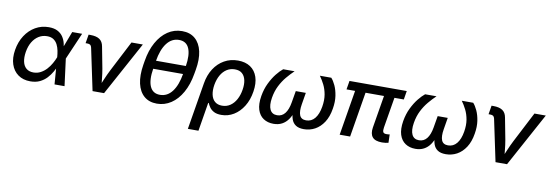

<svg xmlns="http://www.w3.org/2000/svg" viewBox="-65 -1218 5461 1901"><g transform="rotate(10 2666.0 -267.5)"><path d="M245.6 11.7Q172.9 11.7 122.8 -24.2Q72.8 -60.1 51.8 -123.3Q30.8 -186.5 44.4 -268.6Q58.1 -352.1 99.1 -415Q140.1 -478 200.9 -513.2Q261.7 -548.3 335 -548.3Q389.2 -548.3 423.8 -530Q458.5 -511.7 478.3 -482.2Q498 -452.6 506.6 -418.2Q515.1 -383.8 516.6 -351.6H552.2L553.7 -272.9L588.9 0H488.3L467.3 -272Q465.3 -302.2 459 -334.7Q452.6 -367.2 438.5 -395Q424.3 -422.9 399.2 -440.2Q374 -457.5 333.5 -457.5Q288.1 -457.5 250.5 -434.3Q212.9 -411.1 187.5 -368.9Q162.1 -326.7 152.3 -267.6Q143.1 -210.4 152.6 -168.2Q162.1 -126 189.7 -103Q217.3 -80.1 261.2 -80.1Q300.8 -80.1 333.7 -97.9Q366.7 -115.7 392.6 -144Q418.5 -172.4 437 -205.6Q455.6 -238.8 467.3 -269L570.8 -541H670.4L552.7 -269L525.9 -192.4H493.2Q479 -160.2 459 -124.8Q439 -89.4 410.2 -58.3Q381.3 -27.3 341.1 -7.8Q300.8 11.7 245.6 11.7Z M870.6 0 781.7 -421.4Q777.8 -439.9 767.8 -447.8Q757.8 -455.6 736.8 -455.6H720.2L734.9 -543.9H753.4Q813 -543.9 845.5 -522Q877.9 -500 886.2 -452.1L927.7 -235.4Q936.5 -185.5 941.2 -135.7Q945.8 -85.9 951.2 -38.1H920.9Q942.4 -86.9 962.9 -136.2Q983.4 -185.5 1008.8 -235.4L1166.5 -541H1280.8L986.3 0Z M1518.1 11.7Q1439.5 11.7 1389.2 -31.7Q1338.9 -75.2 1320.8 -154.8Q1302.7 -234.4 1320.3 -343.3L1327.1 -384.3Q1344.7 -492.7 1388.9 -572.3Q1433.1 -651.9 1497.8 -695.6Q1562.5 -739.3 1642.6 -739.3Q1722.2 -739.3 1772.9 -695.6Q1823.7 -651.9 1841.6 -572.3Q1859.4 -492.7 1840.3 -384.3L1833 -343.3Q1814.5 -233.4 1769.5 -153.6Q1724.6 -73.7 1659.9 -31Q1595.2 11.7 1518.1 11.7ZM1533.2 -79.6Q1606.9 -79.6 1655.8 -143.8Q1704.6 -208 1724.1 -325.7L1736.8 -401.9Q1755.9 -519.5 1728.3 -583.7Q1700.7 -647.9 1627 -647.9Q1553.7 -647.9 1504.6 -583.7Q1455.6 -519.5 1436.5 -401.9L1423.8 -325.7Q1404.3 -206.5 1432.6 -143.1Q1460.9 -79.6 1533.2 -79.6ZM1398.9 -322.3 1412.6 -405.3H1763.2L1749.5 -322.3Z M1864.7 204.1 1942.9 -267.1Q1957 -352.5 1997.6 -415.5Q2038.1 -478.5 2099.6 -513.4Q2161.1 -548.3 2237.3 -548.3Q2312 -548.3 2362.1 -514.9Q2412.1 -481.4 2432.9 -419.4Q2453.6 -357.4 2439.9 -272Q2426.3 -185.5 2386.7 -122.1Q2347.2 -58.6 2290 -23.9Q2232.9 10.7 2166.5 10.7Q2119.6 10.7 2091.1 -4.6Q2062.5 -20 2047.4 -42Q2032.2 -64 2023.9 -84H2018.6L1971.2 204.1ZM2157.2 -80.6Q2203.6 -80.6 2239.5 -105Q2275.4 -129.4 2298.8 -172.6Q2322.3 -215.8 2331.1 -271Q2340.3 -325.2 2331.3 -367.2Q2322.3 -409.2 2295.4 -433.1Q2268.6 -457 2221.7 -457Q2176.3 -457 2140.4 -433.8Q2104.5 -410.6 2080.8 -368.9Q2057.1 -327.1 2047.4 -271Q2038.1 -214.4 2047.6 -171.1Q2057.1 -127.9 2085 -104.2Q2112.8 -80.6 2157.2 -80.6Z M2689.5 7.8Q2630.9 7.8 2588.6 -20.3Q2546.4 -48.3 2528.6 -103.8Q2510.7 -159.2 2524.4 -242.2Q2536.6 -314.5 2565.2 -373.3Q2593.8 -432.1 2627.9 -474.9Q2662.1 -517.6 2691.9 -541H2806.6Q2769 -505.4 2732.9 -462.2Q2696.8 -418.9 2669.7 -365.2Q2642.6 -311.5 2631.3 -243.7Q2618.7 -165.5 2639.2 -123.8Q2659.7 -82 2710.4 -82Q2759.3 -82 2789.6 -120.6Q2819.8 -159.2 2832 -231.9L2852.1 -349.6H2953.1L2933.6 -231.9Q2921.4 -159.2 2937 -120.6Q2952.6 -82 3002.4 -82Q3055.7 -82 3090.1 -124.3Q3124.5 -166.5 3137.2 -243.7Q3148.4 -310.5 3139.2 -364.5Q3129.9 -418.5 3108.2 -461.9Q3086.4 -505.4 3060.5 -541H3175.3Q3197.8 -516.6 3217.8 -473.6Q3237.8 -430.7 3246.8 -372.1Q3255.9 -313.5 3243.7 -242.2Q3230.5 -159.2 3194.1 -103.5Q3157.7 -47.9 3106.4 -20Q3055.2 7.8 2995.1 7.8Q2943.4 7.8 2913.6 -12.2Q2883.8 -32.2 2871.3 -67.9Q2858.9 -103.5 2858.9 -149.4H2876.5Q2861.3 -102.1 2836.4 -66.7Q2811.5 -31.2 2775.1 -11.7Q2738.8 7.8 2689.5 7.8Z M3780.8 2.9Q3710.9 2.9 3683.6 -30.3Q3656.2 -63.5 3666.5 -127.4L3730.5 -512.7H3835.4L3774.4 -146.5Q3769 -113.8 3776.4 -99.9Q3783.7 -85.9 3810.1 -85.9Q3822.3 -85.9 3829.3 -86.7Q3836.4 -87.4 3842.3 -88.9L3844.7 -4.9Q3834 -2 3816.9 0.5Q3799.8 2.9 3780.8 2.9ZM3355 0 3439.9 -512.7H3544.9L3460 0ZM3343.8 -453.6 3358.4 -541H3934.1L3919.9 -453.6Z M4116.2 7.8Q4057.6 7.8 4015.4 -20.3Q3973.1 -48.3 3955.3 -103.8Q3937.5 -159.2 3951.2 -242.2Q3963.4 -314.5 3991.9 -373.3Q4020.5 -432.1 4054.7 -474.9Q4088.9 -517.6 4118.7 -541H4233.4Q4195.8 -505.4 4159.7 -462.2Q4123.5 -418.9 4096.4 -365.2Q4069.3 -311.5 4058.1 -243.7Q4045.4 -165.5 4065.9 -123.8Q4086.4 -82 4137.2 -82Q4186 -82 4216.3 -120.6Q4246.6 -159.2 4258.8 -231.9L4278.8 -349.6H4379.9L4360.4 -231.9Q4348.1 -159.2 4363.8 -120.6Q4379.4 -82 4429.2 -82Q4482.4 -82 4516.8 -124.3Q4551.3 -166.5 4564 -243.7Q4575.2 -310.5 4565.9 -364.5Q4556.6 -418.5 4534.9 -461.9Q4513.2 -505.4 4487.3 -541H4602.1Q4624.5 -516.6 4644.5 -473.6Q4664.6 -430.7 4673.6 -372.1Q4682.6 -313.5 4670.4 -242.2Q4657.2 -159.2 4620.8 -103.5Q4584.5 -47.9 4533.2 -20Q4481.9 7.8 4421.9 7.8Q4370.1 7.8 4340.3 -12.2Q4310.5 -32.2 4298.1 -67.9Q4285.6 -103.5 4285.6 -149.4H4303.2Q4288.1 -102.1 4263.2 -66.7Q4238.3 -31.2 4201.9 -11.7Q4165.5 7.8 4116.2 7.8Z M4921.9 0 4833 -421.4Q4829.1 -439.9 4819.1 -447.8Q4809.1 -455.6 4788.1 -455.6H4771.5L4786.1 -543.9H4804.7Q4864.3 -543.9 4896.7 -522Q4929.2 -500 4937.5 -452.1L4979 -235.4Q4987.8 -185.5 4992.4 -135.7Q4997.1 -85.9 5002.4 -38.1H4972.2Q4993.7 -86.9 5014.2 -136.2Q5034.7 -185.5 5060.1 -235.4L5217.8 -541H5332L5037.6 0Z"/></g></svg>

Font: Inter 17pt Medium
Style: Italic
Weight: 500
Italic angle: -9.3988°
Version: Version 4.001;git-66647c0bb